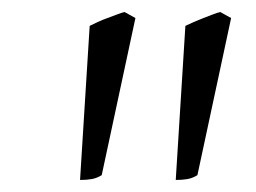

<svg xmlns="http://www.w3.org/2000/svg" viewBox="-20 -718 426 319"><path d="M149 -427Q141 -422 132.5 -420.5Q124 -419 113 -419L129 -675Q135 -678 142.5 -681.5Q150 -685 158.5 -688Q167 -691 174.5 -694Q182 -697 187 -698L205 -688ZM308 -427Q300 -422 291.5 -420.5Q283 -419 272 -419L288 -675Q294 -678 302 -681.5Q310 -685 318 -688Q326 -691 333.5 -694Q341 -697 346 -698L364 -688Z"/></svg>

Font: Oxford Ugaritic
Style: Regular
Weight: 400
Designer: Jacob Thomas
Foundry: Bengal Creative Media Limited
Version: Version 1.000